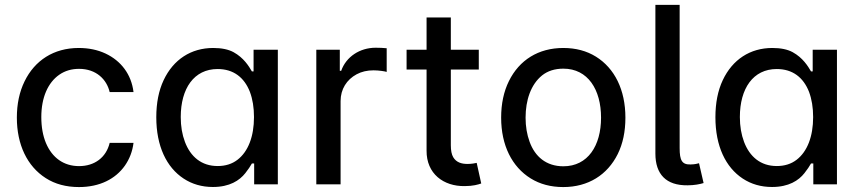

<svg xmlns="http://www.w3.org/2000/svg" viewBox="-20 -747 3494 778"><path d="M300.1 11C384.2 11 448.2 -22 486.2 -76C505 -103 516.7 -133.5 521 -168H424.4C410.2 -108.7 362.9 -73.9 300.4 -73.9C238.3 -73.9 191.4 -107.6 166.2 -167.3C153.8 -197.1 147.4 -232.2 147.4 -272.7C147.4 -352.3 174.4 -412.3 220.2 -444.2C243.3 -460.2 269.9 -468 300.4 -468C370.4 -468 412.6 -424.7 424.4 -373.9H521C512.4 -445.3 470.9 -500.4 407.3 -530.2C375.4 -545.1 339.1 -552.6 299 -552.6C197.8 -552.6 120.7 -502.1 79.5 -417.3C58.6 -374.6 48.3 -325.6 48.3 -270.2C48.3 -160.9 90.2 -73.2 165.5 -25.2C203.1 -1.1 247.9 11 300.1 11Z M842.7 10.7C910.5 10.7 950.6 -15.6 974.1 -45.5C985.8 -60.4 994.7 -73.5 1000.7 -84.5H1009.9V0H1105.8V-545.5H1007.5V-457.7H1000.7C988.3 -479 967.7 -512.8 926.5 -535.5C905.5 -546.9 878.2 -552.6 843.8 -552.6C754.3 -552.6 682.5 -506 643.1 -422.2C623.2 -380 613.3 -329.9 613.3 -271.7C613.3 -154.8 654.8 -68.9 724.1 -23.4C758.5 -0.7 798.3 10.7 842.7 10.7ZM861.9 -74.2C796.5 -74.2 752.1 -111.9 729.4 -171.9C718 -202.1 712.4 -235.4 712.4 -272.7C712.4 -388.5 766 -467.3 861.9 -467.3C926.1 -467.3 969.8 -433.2 992.5 -375C1003.6 -345.5 1009.2 -311.4 1009.2 -272.7C1009.2 -194.2 985.8 -132.8 942.1 -99.4C920.5 -82.7 893.5 -74.2 861.9 -74.2Z M1360.1 0V-337.4C1360.1 -385.7 1384.9 -424.4 1425.1 -446C1445 -456.7 1467.7 -462 1493.3 -462C1514.9 -462 1539.8 -458.1 1546.9 -455.6V-551.5C1536.9 -552.9 1515.3 -553.6 1502.1 -553.6C1437.9 -553.6 1382.5 -517 1362.6 -460.2H1356.9V-545.5H1261.7V0Z M1627.5 -545.5V-465.2H1920.1V-545.5ZM1708.5 -136.7C1707.7 -43.3 1777 8.5 1863.3 7.1C1896.3 7.1 1918.3 0.7 1930 -3.6L1911.6 -87C1904.5 -85.6 1892 -82.7 1874.6 -82.7C1850.9 -82.7 1829.2 -88.4 1816.4 -110.1C1810 -121.1 1806.8 -137.1 1806.8 -158.7V-676.1H1708.5Z M2262.4 11C2363.6 11 2441.1 -38.4 2483 -122.5C2503.9 -164.8 2514.2 -213.8 2514.2 -270.2C2514.2 -383.5 2470.2 -470.5 2394.9 -517.4C2357.2 -540.8 2313.2 -552.6 2262.4 -552.6C2161.6 -552.6 2084.2 -503.6 2042.3 -418.7C2021.3 -376.4 2010.7 -326.7 2010.7 -270.2C2010.7 -157.7 2054.7 -71 2130.3 -24.1C2168 -0.7 2212 11 2262.4 11ZM2262.8 -73.2C2193.2 -73.2 2147.7 -112.6 2126.1 -172.2C2115.1 -202.1 2109.7 -234.7 2109.7 -270.2C2109.7 -341.3 2131 -404.5 2176.5 -441.4C2199.2 -459.5 2228 -468.8 2262.8 -468.8C2362.2 -468.8 2415.5 -383.9 2415.5 -270.2C2415.5 -157 2362.2 -73.2 2262.8 -73.2Z M2635.7 -124.6C2635.7 -41.2 2679 5 2766 3.9C2793 3.9 2816.4 -0.7 2831 -5.3L2812.5 -85.6C2805 -83.8 2797.2 -81 2778.4 -80.6C2743.3 -79.5 2734 -97.3 2734 -146.7V-727.3H2635.7Z M3108.3 10.7C3176.1 10.7 3216.3 -15.6 3239.7 -45.5C3251.4 -60.4 3260.3 -73.5 3266.3 -84.5H3275.6V0H3371.4V-545.5H3273.1V-457.7H3266.3C3253.9 -479 3233.3 -512.8 3192.1 -535.5C3171.2 -546.9 3143.8 -552.6 3109.4 -552.6C3019.9 -552.6 2948.2 -506 2908.7 -422.2C2888.8 -380 2878.9 -329.9 2878.9 -271.7C2878.9 -154.8 2920.5 -68.9 2989.7 -23.4C3024.1 -0.7 3063.9 10.7 3108.3 10.7ZM3127.5 -74.2C3062.1 -74.2 3017.8 -111.9 2995 -171.9C2983.7 -202.1 2978 -235.4 2978 -272.7C2978 -388.5 3031.6 -467.3 3127.5 -467.3C3191.8 -467.3 3235.4 -433.2 3258.2 -375C3269.2 -345.5 3274.9 -311.4 3274.9 -272.7C3274.9 -194.2 3251.4 -132.8 3207.7 -99.4C3186.1 -82.7 3159.1 -74.2 3127.5 -74.2Z"/></svg>

Font: Inter 465
Style: Regular
Weight: 400
Designer: Rasmus Andersson
Foundry: rsms
Version: Version 3.019;Glyphs 3.1.2 (3151)